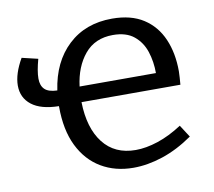

<svg xmlns="http://www.w3.org/2000/svg" viewBox="-66 -612 774 696"><g transform="rotate(-10 321.5 -264.0)"><path d="M372 9Q305 9 253.5 -21.5Q202 -52 173 -111Q144 -170 144 -256Q144 -258 144 -258Q78 -259 44 -285.5Q10 -312 10 -357Q10 -400 41 -454L100 -440Q94 -418 91 -400.5Q88 -383 88 -369Q88 -343 102 -329.5Q116 -316 148 -315Q163 -418 226.5 -477.5Q290 -537 388 -537Q458 -537 503.5 -507.5Q549 -478 571.5 -426Q594 -374 594 -307Q594 -296 593 -284.5Q592 -273 591 -258H227Q229 -162 271.5 -107.5Q314 -53 391 -53Q429 -53 473 -67.5Q517 -82 563 -112L592 -67Q536 -28 480 -9.5Q424 9 372 9ZM381 -478Q315 -478 277 -432.5Q239 -387 230 -315H511Q511 -357 499 -394Q487 -431 458.5 -454.5Q430 -478 381 -478Z"/></g></svg>

Font: Bitter
Style: Regular
Weight: 400
Designer: Sol Matas, and Bitter project Authors
Foundry: Sol Matas
Version: Version 2.001